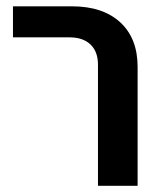

<svg xmlns="http://www.w3.org/2000/svg" viewBox="-20 -602 535 622"><path d="M297.4 0V-392.6Q297.4 -434.6 273.2 -457.8Q249 -481 205.1 -481H22V-581.5H213.4Q313 -581.5 369.4 -529.8Q425.8 -478 425.8 -385.3V0Z"/></svg>

Font: Heebo SemiBold
Style: Regular
Weight: 600
Designer: Oded Ezer
Foundry: Ezer Type House
Version: Version 3.100